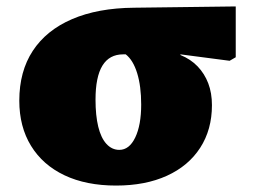

<svg xmlns="http://www.w3.org/2000/svg" viewBox="-20 -563 798 597"><path d="M341 14Q248 14 180.5 -18Q113 -50 76.5 -109.5Q40 -169 40 -250Q40 -341 82 -405Q124 -469 204 -503.5Q284 -538 397 -539L713 -543V-385L694 -374L541 -394V-392Q573 -379 594.5 -356.5Q616 -334 627.5 -304Q639 -274 639 -236Q639 -160 602.5 -103.5Q566 -47 499 -16.5Q432 14 341 14ZM351 -97Q382 -97 400.5 -135.5Q419 -174 419 -238Q419 -295 406.5 -335.5Q394 -376 371 -394H363Q320 -394 298.5 -359Q277 -324 277 -253Q277 -204 285.5 -169Q294 -134 311 -115.5Q328 -97 351 -97Z"/></svg>

Font: Literata Variable Black
Style: Regular
Weight: 900
Designer: Latin by Veronika Burian and Jose Scaglione. Greek by Irene Vlachou. Cyrillic by Vera Evstafieva.
Foundry: TypeTogether
Version: Version 3.021